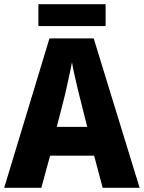

<svg xmlns="http://www.w3.org/2000/svg" viewBox="-20 -900 689 920"><path d="M472 0 431 -154H220L178 0H0L217 -716H429L649 0ZM360 -443Q355 -463 348 -492.5Q341 -522 334.5 -552Q328 -582 325 -602Q321 -581 315 -552.5Q309 -524 302.5 -495Q296 -466 291 -444L252 -292H398ZM486 -880V-775H164V-880Z"/></svg>

Font: Noto Sans Lao UI SemCond ExtBd
Style: Regular
Weight: 800
Width: 4
Designer: Monotype Design Team
Foundry: Monotype Imaging Inc.
Version: Version 2.000; ttfautohint (v1.8.4.7-5d5b)